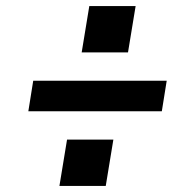

<svg xmlns="http://www.w3.org/2000/svg" viewBox="-20 -655 640 630"><path d="M248 -483 273 -635H425L400 -483ZM73 -290 89 -390H527L511 -290ZM175 -45 200 -197H352L327 -45Z"/></svg>

Font: Iosevka SS04 Extended Oblique
Style: Bold
Weight: 700
Width: 7
Italic angle: -9°
Monospace: yes
Designer: Belleve Invis
Foundry: Belleve Invis
Version: Version 19.0.0; ttfautohint (v1.8.4)